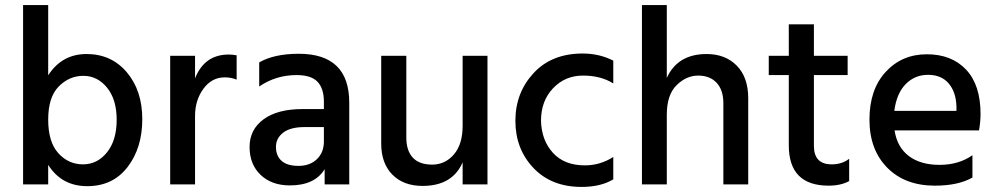

<svg xmlns="http://www.w3.org/2000/svg" viewBox="-20 -727 3932 757"><path d="M308.5 -428Q253 -428 211.5 -386Q170 -344 170 -255.5Q170 -167 210 -123Q250 -79 307 -79Q364 -79 402 -126.5Q440 -174 440 -254.5Q440 -335 402 -381.5Q364 -428 308.5 -428ZM170 0H71V-707H170V-430Q224 -514 321.5 -514Q419 -514 480 -442Q541 -370 541 -257Q541 -144 483 -68.5Q425 7 324 7Q223 7 170 -77Z M749 0H651V-507H749V-418Q786 -512 882 -512Q896 -512 913 -509V-413Q892 -422 866 -422Q815 -422 782 -377Q749 -332 749 -270Z M1123 4Q1051 4 1007.5 -37.5Q964 -79 964 -147.5Q964 -216 1019 -256.5Q1074 -297 1173 -297H1257V-326Q1257 -378 1232 -404.5Q1207 -431 1149 -431Q1068 -431 1002 -386V-481Q1061 -515 1158 -515Q1357 -515 1357 -322V0H1260V-60Q1221 4 1123 4ZM1257 -169V-226H1181Q1125 -226 1096.5 -204Q1068 -182 1068 -147.5Q1068 -113 1090 -93Q1112 -73 1157 -73Q1202 -73 1229.5 -99.5Q1257 -126 1257 -169Z M1902 0H1804V-87Q1764 6 1646 6Q1571 6 1527 -38.5Q1483 -83 1483 -161V-507H1582V-185Q1582 -133 1607.5 -105.5Q1633 -78 1684 -78Q1735 -78 1769.5 -118Q1804 -158 1804 -231V-507H1902Z M2273 10Q2154 10 2083 -65Q2012 -140 2012 -250.5Q2012 -361 2083.5 -438.5Q2155 -516 2277 -516Q2343 -516 2398 -488V-398Q2349 -429 2278.5 -429Q2208 -429 2160.5 -379Q2113 -329 2113 -251Q2115 -174 2160 -124.5Q2205 -75 2286 -75Q2346 -75 2398 -108V-20Q2349 10 2273 10Z M2930 0H2832V-320Q2832 -372 2805.5 -400.5Q2779 -429 2732.5 -429Q2686 -429 2647.5 -391Q2609 -353 2609 -275V0H2511V-707H2609V-420Q2652 -514 2766 -514Q2840 -514 2885 -468Q2930 -422 2930 -340Z M3247 5Q3090 5 3090 -154V-431H3011V-507H3090V-631H3189V-507H3322V-431H3189V-152Q3189 -79 3259 -79Q3300 -79 3328 -101V-13Q3295 5 3247 5Z M3506 -290H3751V-308Q3749 -365 3720 -398.5Q3691 -432 3639 -432Q3587 -432 3551 -395.5Q3515 -359 3506 -290ZM3666 5Q3548 5 3478 -66Q3408 -137 3408 -255.5Q3408 -374 3472 -443.5Q3536 -513 3634 -513Q3732 -513 3789 -452.5Q3846 -392 3846 -278Q3846 -247 3840 -213H3507Q3517 -147 3563 -112Q3609 -77 3684.5 -77Q3760 -77 3814 -115V-27Q3758 5 3666 5Z"/></svg>

Font: Hind Jalandhar Medium
Style: Regular
Weight: 500
Designer: Namrata Goyal
Foundry: Indian Type Foundry
Version: Version 0.702;PS 1.0;hotconv 1.0.81;makeotf.lib2.5.63406